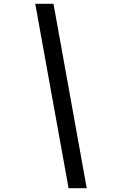

<svg xmlns="http://www.w3.org/2000/svg" viewBox="-20 -795 640 1005"><path d="M434 190H339L164.5 -775H260Z"/></svg>

Font: JuliaMono SemiBoldItalic
Style: Regular
Weight: 600
Italic angle: -9°
Monospace: yes
Designer: cormullion
Foundry: corm
Version: Version 0.049; ttfautohint (v1.8.4)